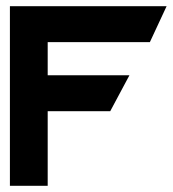

<svg xmlns="http://www.w3.org/2000/svg" viewBox="-20 -600 558 620"><path d="M12 0H134V-241H336L398 -357H134V-464H464L518 -580H12Z"/></svg>

Font: Charger Pro
Style: UltraExt
Weight: 900
Designer: Jasper
Foundry: Cannot Into Space Fonts
Version: Version 1.09